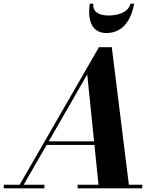

<svg xmlns="http://www.w3.org/2000/svg" viewBox="-68 -1020 860 1040"><path d="M438 -1000H418.5C408.5 -939 413.5 -841 508.5 -841C613.5 -841 648.5 -939 658.5 -1000H639C626 -951 569 -936 518.5 -936C468 -936 431.5 -957 438 -1000ZM-47.5 -19.5V0H172.5V-19.5H60.5L184.5 -235H443.5L465.5 -19.5H352.5V0H702.5V-19.5H630L537.5 -764.5H468L38.5 -19.5ZM404.5 -617 441.5 -254.5H196Z"/></svg>

Font: Bodoni* 11pt
Style: Bold Italic
Weight: 700
Italic angle: -13°
Version: Version 2.3